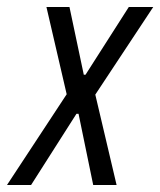

<svg xmlns="http://www.w3.org/2000/svg" viewBox="-57 -530 459 550"><path d="M-37 0 134 -260 76 -510H142L183 -316H188L312 -510H382L216 -259L277 0H210L168 -204H162L32 0Z"/></svg>

Font: Saira ExtraCondensed
Style: Italic
Weight: 400
Width: 2
Italic angle: -12°
Designer: Hector Gatti with collaboration of the Omnibus-Type team
Foundry: Omnibus-Type
Version: Version 1.101